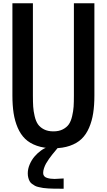

<svg xmlns="http://www.w3.org/2000/svg" viewBox="-20 -895 651 1171"><path d="M149.4 162.1Q149.4 135.3 160.9 108.2Q172.4 81.1 190.4 59.8Q208.5 38.6 230.7 22.7Q252.9 6.8 274.4 1H336.9Q331.5 7.8 319.8 22Q308.1 36.1 299.1 47.1Q290 58.1 279.1 73.7Q268.1 89.4 260.7 102.5Q253.4 115.7 248.3 131.1Q243.2 146.5 243.2 160.2Q243.2 171.4 249.3 179Q255.4 186.5 266.6 189.9Q277.8 193.4 288.6 194.8Q299.3 196.3 313.5 196.3Q322.8 196.3 342 194.8Q361.3 193.4 368.2 193.4V255.9H346.2Q323.2 255.9 308.8 255.6Q294.4 255.4 275.1 254.4Q255.9 253.4 243.9 251.5Q231.9 249.5 217.3 246.3Q202.6 243.2 193.6 238.3Q184.6 233.4 175.3 226.6Q166 219.7 160.9 210.4Q155.8 201.2 152.6 189Q149.4 176.8 149.4 162.1ZM555.7 -312.5Q555.7 -252.4 548.3 -204.8Q541 -157.2 523.4 -116.2Q505.9 -75.2 477.8 -48.1Q449.7 -21 406.2 -5.9Q362.8 9.3 305.7 9.3Q248.5 9.3 205.1 -5.9Q161.6 -21 133.5 -48.1Q105.5 -75.2 87.9 -116.2Q70.3 -157.2 63 -204.8Q55.7 -252.4 55.7 -312.5V-875H180.7V-312.5Q180.7 -272 182.4 -244.6Q184.1 -217.3 191.4 -186.3Q198.7 -155.3 211.7 -136.7Q224.6 -118.2 248.3 -106Q272 -93.8 305.7 -93.8Q339.4 -93.8 363 -106Q386.7 -118.2 399.7 -136.7Q412.6 -155.3 419.9 -186.3Q427.2 -217.3 429 -244.6Q430.7 -272 430.7 -312.5V-875H555.7Z"/></svg>

Font: OswaldRegular
Style: Regular
Weight: 400
Designer: vernon adams
Foundry: vernon adams
Version: Version 1.000